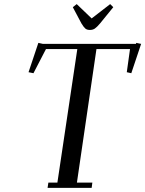

<svg xmlns="http://www.w3.org/2000/svg" viewBox="-20 -916 708 936"><path d="M119.1 -564 167 -707 189 -702.1H643.1L644 -707L668 -702.1L620.1 -559.1L598.1 -564L613.8 -676.8H450.2L355 -25.9H430.2L426.8 0H211.9L215.8 -25.9H259.8L356.9 -676.8H204.1L143.1 -559.1ZM335 -880.9 354 -896 426.8 -826.2 517.1 -896 532.2 -880.9 467.8 -801.8Q452.1 -783.2 442.1 -776.6Q432.1 -770 418 -770Q404.3 -770 396.2 -776.6Q388.2 -783.2 377 -801.8Z"/></svg>

Font: Dehuti
Style: Bold-Italic
Weight: 700
Version: Version 1.2